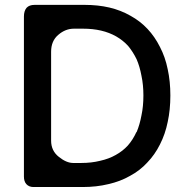

<svg xmlns="http://www.w3.org/2000/svg" viewBox="-20 -752 762 772"><path d="M504.9 -688.5Q465.8 -710.9 419.9 -721.7Q374 -732.4 320.3 -732.4Q252.9 -732.4 119.1 -732.4Q97.7 -732.4 86.9 -720.7Q76.2 -708 76.2 -685.5Q76.2 -471.7 76.2 -42Q76.2 -22.5 85.9 -11.7Q96.7 0 114.3 0Q180.7 0 312.5 0Q368.2 0 416 -11.7Q463.9 -22.5 502.9 -44.9Q543 -66.4 572.3 -98.6Q602.5 -129.9 623 -170.9Q644.5 -212.9 654.3 -261.7Q665 -310.5 665 -368.2Q665 -424.8 654.3 -473.6Q644.5 -522.5 623 -563.5Q602.5 -604.5 573.2 -635.7Q543.9 -667 504.9 -688.5ZM445.3 -128.9Q418 -113.3 382.8 -105.5Q347.7 -96.7 306.6 -96.7Q295.9 -96.7 274.4 -96.7Q247.1 -96.7 216.8 -121.1Q185.5 -145.5 185.5 -186.5Q185.5 -305.7 185.5 -543.9Q185.5 -587.9 214.8 -612.3Q243.2 -636.7 277.3 -636.7Q289.1 -636.7 313.5 -636.7Q353.5 -636.7 386.7 -628.9Q419.9 -621.1 447.3 -605.5Q474.6 -589.8 495.1 -567.4Q514.6 -543.9 529.3 -513.7Q542 -484.4 548.8 -447.3Q556.6 -411.1 556.6 -368.2Q556.6 -324.2 548.8 -288.1Q542 -251 529.3 -220.7Q528.3 -220.7 528.3 -220.7Q514.6 -190.4 494.1 -167Q473.6 -144.5 445.3 -128.9Z"/></svg>

Font: DeepSea
Style: Medium
Weight: 500
Designer: Stem
Version: Version 3.019;git-0a5106e0b